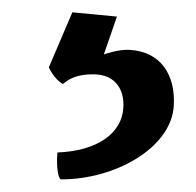

<svg xmlns="http://www.w3.org/2000/svg" viewBox="-20 -28 314 307"><path d="M95.7 -8.3 58.1 79.6C58.1 79.6 65.9 98.1 80.6 106.4C90.3 97.7 104 90.8 128.9 90.8C166 90.8 179.2 117.2 177.2 144.5C174.8 185.1 135.7 213.4 71.8 215.8C71.8 215.8 68.8 249.5 76.7 258.8C164.6 259.3 253.4 208 257.8 142.1C261.2 89.8 235.4 54.7 188 51.8C169.4 50.3 146 59.1 146 59.1L167 -1.5Z"/></svg>

Font: Trykker
Style: Regular
Weight: 400
Designer: Magnus Gaarde
Foundry: Magnus Gaarde
Version: Version 1.001